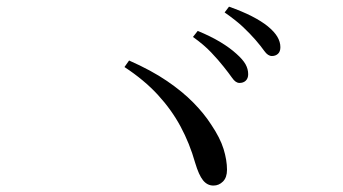

<svg xmlns="http://www.w3.org/2000/svg" viewBox="-20 -731 1040 582"><path d="M705.5 -479.6Q694.1 -479.8 683.8 -494.7Q673.4 -509.5 657.7 -529.1Q642.3 -548.7 620.2 -572Q598.2 -595.3 564.9 -619L579.4 -637.3Q618.9 -621 647.9 -603.5Q676.9 -586 696.8 -567.8Q716 -550.8 724.2 -536.3Q732.3 -521.8 732.3 -506Q732.3 -493.6 725 -486.5Q717.6 -479.4 705.5 -479.6ZM627 -168.5Q608.3 -168.5 595.4 -184.5Q582.6 -200.4 571.6 -237.4Q554.8 -296.5 527.4 -347.4Q500.1 -398.2 458.7 -443.3Q417.3 -488.4 357.3 -527.8L371.3 -547.6Q439 -517.7 486.3 -485.4Q533.6 -453.1 566.1 -419.9Q598.7 -386.8 620.1 -353.4Q647.2 -313.2 657.7 -279.4Q668.1 -245.5 668.1 -216.4Q668.1 -193.1 655.9 -180.8Q643.6 -168.5 627 -168.5ZM804.2 -561.2Q792.1 -561.2 781.4 -576.2Q770.7 -591.3 754.3 -610.3Q737.4 -629.6 716.8 -649.1Q696.2 -668.6 660.9 -693.3L674.2 -710.8Q714.1 -696.7 743.3 -681.8Q772.5 -666.8 791.6 -651.4Q811.6 -635 820.8 -619.4Q829.9 -603.8 829.9 -588Q829.9 -574.5 822.6 -567.9Q815.3 -561.2 804.2 -561.2Z"/></svg>

Font: Noto Serif HK ExtraLight
Style: Regular
Weight: 200
Designer: Ryoko NISHIZUKA 西塚涼子 (kana & ideographs); Frank Grießhammer (Latin, Greek & Cyrillic); Wenlong ZHANG 张文龙 (bopomofo); San
Foundry: Adobe
Version: Version 2.002-H1;hotconv 1.1.0;makeotfexe 2.6.0